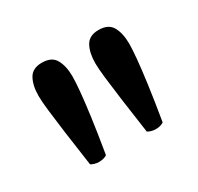

<svg xmlns="http://www.w3.org/2000/svg" viewBox="-67 -793 399 387"><g transform="rotate(-30 132.0 -599.5)"><path d="M66 -484Q61 -484 56 -485.5Q51 -487 48 -489Q41 -537 36.5 -570.5Q32 -604 29.5 -626Q27 -648 27 -660Q27 -684 35.5 -699.5Q44 -715 66 -715Q89 -715 97.5 -699.5Q106 -684 106 -660Q106 -648 104 -626Q102 -604 97.5 -570.5Q93 -537 85 -489Q78 -484 66 -484ZM198 -484Q193 -484 188 -485.5Q183 -487 180 -489Q173 -537 168.5 -570.5Q164 -604 161.5 -626Q159 -648 159 -660Q159 -684 167.5 -699.5Q176 -715 198 -715Q221 -715 229.5 -699.5Q238 -684 238 -660Q238 -648 236 -626Q234 -604 229.5 -570.5Q225 -537 217 -489Q210 -484 198 -484Z"/></g></svg>

Font: Petrona
Style: Regular
Weight: 400
Designer: Ringo R. Seeber
Foundry: Ringo R. Seeber
Version: Version 2.001; ttfautohint (v1.8.3)